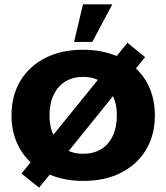

<svg xmlns="http://www.w3.org/2000/svg" viewBox="-20 -823 766 884"><path d="M160 41 79 -24 121 -76Q79 -115 56 -170Q33 -225 33 -292Q33 -383 74 -451Q115 -519 189 -556.5Q263 -594 363 -594Q406 -594 445 -586.5Q484 -579 517 -565L567 -626L648 -560L606 -508Q648 -468 670.5 -413.5Q693 -359 693 -292Q693 -201 652 -133Q611 -65 537 -27.5Q463 10 363 10Q320 10 281 2.5Q242 -5 209 -19ZM208 -292Q208 -262 214 -236Q220 -210 235 -188L205 -177L449 -478V-446Q433 -456 411.5 -462.5Q390 -469 363 -469Q315 -469 280.5 -447.5Q246 -426 227 -386.5Q208 -347 208 -292ZM277 -104V-137Q293 -128 314.5 -121.5Q336 -115 363 -115Q411 -115 445.5 -136Q480 -157 499 -197Q518 -237 518 -292Q518 -323 511.5 -348.5Q505 -374 492 -396L520 -405ZM321 -630 362 -803H497L405 -630Z"/></svg>

Font: Rokkitt ExtraBold
Style: Regular
Weight: 800
Version: Version 3.103